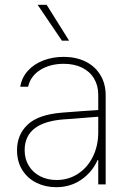

<svg xmlns="http://www.w3.org/2000/svg" viewBox="-20 -778 549 810"><path d="M240.2 -302.7Q276.9 -305.7 320.6 -308.8Q364.3 -312 394.5 -314V-377.9Q394.5 -417 376.7 -446.8Q358.9 -476.6 325.9 -492.7Q293 -508.8 249 -508.8Q191.4 -508.8 150.1 -483.2Q108.9 -457.5 98.6 -412.1H65.4Q71.8 -450.7 97.4 -479.2Q123 -507.8 162.6 -522.9Q202.1 -538.1 249 -538.1Q299.8 -538.1 339.8 -518.8Q379.9 -499.5 402.8 -462.6Q425.8 -425.8 425.8 -376V0H394.5V-102.5H391.6Q368.2 -50.8 322.3 -19.5Q276.4 11.7 216.8 11.7Q171.9 11.7 134 -6.8Q96.2 -25.4 74 -60.8Q51.8 -96.2 51.8 -144.5Q51.8 -209.5 96.4 -252Q141.1 -294.4 240.2 -302.7ZM218.8 -18.6Q268.1 -18.6 308.3 -44.4Q348.6 -70.3 371.6 -116.5Q394.5 -162.6 394.5 -220.7V-285.6L351.6 -282.2Q264.2 -274.9 249 -274.4Q84 -261.7 84 -144.5Q84 -106.9 101.6 -78.4Q119.1 -49.8 149.9 -34.2Q180.7 -18.6 218.8 -18.6ZM138.7 -757.8H176.8L271.5 -606.4H241.2Z"/></svg>

Font: Pretendard JP Thin
Style: Regular
Weight: 100
Designer: Base glyphs from Inter by Rasmus Andersson; Hangeul glyphs from Noto Sans CJK(Source Han Sans) by Jang Soo-young and Kan
Foundry: Kil Hyung-jin
Version: Version 1.309